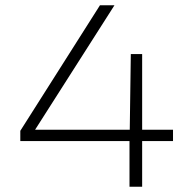

<svg xmlns="http://www.w3.org/2000/svg" viewBox="-20 -708 733 728"><path d="M471 0V-173H57V-212L359 -688H414L113 -216H472L476 -503H519V-216H636V-173H519V0Z"/></svg>

Font: Saira SemiExpanded ExtraLight
Style: Regular
Weight: 250
Width: 6
Designer: Hector Gatti with collaboration of the Omnibus-Type team
Foundry: Omnibus-Type
Version: Version 1.101